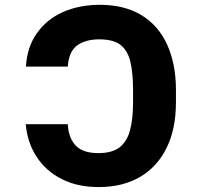

<svg xmlns="http://www.w3.org/2000/svg" viewBox="-20 -757 826 787"><path d="M85.4 -248H257.8Q261.2 -188.5 292.5 -158.2Q321.8 -129.4 383.3 -129.4Q439 -129.4 469.7 -152.8Q500.5 -176.8 512.7 -222.2Q525.4 -269 525.4 -336.9V-388.7Q525.4 -457.5 514.2 -504.9Q502.9 -550.8 473.1 -573.7Q443.8 -595.7 386.2 -595.7Q331.5 -595.7 296.9 -571.3Q262.2 -546.4 257.8 -483.9H86.4Q90.8 -563.5 130.4 -619.6Q170.4 -677.2 236.8 -707Q304.2 -737.3 389.6 -737.3Q489.3 -737.3 559.1 -695.3Q628.4 -653.8 664.6 -575.2Q701.2 -495.1 701.2 -388.7V-338.4Q701.2 -229 663.6 -152.3Q625.5 -73.7 554.7 -32.2Q483.4 9.8 384.8 9.8Q297.4 9.8 233.4 -22.9Q169.4 -54.7 130.4 -113.8Q92.3 -171.9 85.4 -248Z"/></svg>

Font: My Font
Style: Regular
Weight: 500
Designer: Rasmus Andersson
Foundry: rsms
Version: Version 0.001